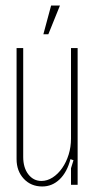

<svg xmlns="http://www.w3.org/2000/svg" viewBox="-20 -669 346 695"><path d="M235 -93Q223 -46 196 -20Q169 6 133 6Q92 6 66 -22Q40 -50 40 -93V-495H64V-101Q64 -62 82.5 -38Q101 -14 130 -14Q151 -14 170.5 -26.5Q190 -39 205 -60.5Q220 -82 228.5 -109.5Q237 -137 237 -167V-495H261V0H237V-60L246 -89ZM137 -545 165 -649H197L155 -545Z"/></svg>

Font: Moniqa Thin Paragraph
Style: Regular
Weight: 100
Designer: Rajesh Rajput
Foundry: Rajesh Rajput
Version: Version 1.000